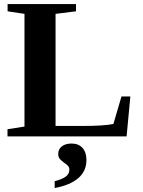

<svg xmlns="http://www.w3.org/2000/svg" viewBox="-20 -675 707 950"><path d="M356 -619.1 254.9 -606.4V-51.8H388.2Q492.2 -51.8 541 -61.5L581.1 -197.8H625L606.4 0H17.1V-35.6L101.1 -48.8V-606.4L17.6 -619.1V-654.8H356ZM407.7 116.2Q407.7 171.4 367.4 206.3Q327.1 241.2 250.5 255.4V221.7Q287.6 211.9 305.4 198.7Q323.2 185.5 323.2 164.1Q323.2 151.9 314.7 144Q306.2 136.2 295.7 128.9Q285.2 121.6 276.6 112.1Q268.1 102.5 268.1 86.4Q268.1 63.5 285.9 49.3Q303.7 35.2 334.5 35.2Q368.2 35.2 387.9 56.6Q407.7 78.1 407.7 116.2Z"/></svg>

Font: Tinos
Style: Bold
Weight: 700
Designer: Steve Matteson
Foundry: Monotype Imaging Inc.
Version: Version 1.23